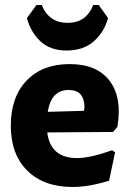

<svg xmlns="http://www.w3.org/2000/svg" viewBox="-20 -733 517 764"><path d="M373 -713 410 -661Q394 -604 352.5 -568Q311 -532 245 -532Q180 -532 141 -568.5Q102 -605 87 -661L125 -713H146Q175 -642 249 -642Q323 -642 351 -713ZM269 11Q154 11 88.5 -54Q23 -119 23 -233Q23 -347 86 -412.5Q149 -478 257 -478Q366 -478 416.5 -411Q467 -344 447 -228L430 -208L168 -206Q181 -104 286 -104Q339 -104 426 -135L438 -127L414 -14Q334 11 269 11ZM253 -375Q184 -375 170 -288L314 -292L316 -306Q316 -375 253 -375Z"/></svg>

Font: Alegreya Sans ExtraBold
Style: Regular
Weight: 800
Designer: Juan Pablo del Peral
Foundry: Huerta Tipografica
Version: Version 2.007